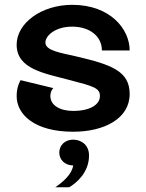

<svg xmlns="http://www.w3.org/2000/svg" viewBox="-20 -537 615 807"><path d="M287.5 50C252.5 50 229.2 74.2 229.2 104.2C229.2 134.2 252.5 158.3 287.5 158.3C282.5 195.8 244.2 228.3 212.5 250H270.8C300.8 232.5 354.2 188.3 354.2 116.7C354.2 70 319.2 50 287.5 50ZM283.3 -516.7C154.2 -516.7 50 -440 50 -349.2C50 -246.7 165 -229.2 275 -200C374.2 -174.2 400 -166.7 400 -133.3C400 -97.5 359.2 -70.8 287.5 -70.8C230.8 -70.8 191.7 -95 191.7 -133.3C191.7 -155.8 204.2 -166.7 204.2 -166.7L66.7 -200C66.7 -200 50 -175.8 50 -133.3C50 -55.8 125 16.7 287.5 16.7C419.2 16.7 525 -39.2 525 -141.7C525 -237.5 450 -265 300 -300C236.7 -315 170.8 -323.3 170.8 -358.3C170.8 -386.7 211.7 -425 283.3 -425C357.5 -425 408.3 -384.2 408.3 -325H525C525 -414.2 444.2 -516.7 283.3 -516.7Z"/></svg>

Font: BoonHome
Style: Bold
Weight: 700
Designer: Sungsit Sawaiwan
Foundry: Sungsit Sawaiwan
Version: Version 0.2